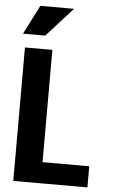

<svg xmlns="http://www.w3.org/2000/svg" viewBox="-62 -991 610 1032"><g transform="rotate(5 243.0 -475.0)"><path d="M50 0V-720H198V0ZM122 0V-114H450V0ZM153 -793H33L113 -950H295Z"/></g></svg>

Font: Instrument Sans SemiCondensed
Style: Bold
Weight: 700
Width: 4
Designer: Rodrigo Fuenzalida
Foundry: fragTYPE
Version: Version 1.000;gftools[0.9.28]